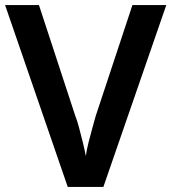

<svg xmlns="http://www.w3.org/2000/svg" viewBox="-20 -734 673 754"><path d="M633 -714 386 0H246L0 -714H133L276 -278Q283 -261 290.5 -232.5Q298 -204 305.5 -174Q313 -144 317 -121Q320 -144 327.5 -174Q335 -204 343 -232.5Q351 -261 356 -279L500 -714Z"/></svg>

Font: Noto Sans Kawi SemiBold
Style: Regular
Weight: 600
Designer: Fadhl Haqq
Version: Version 1.000